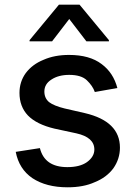

<svg xmlns="http://www.w3.org/2000/svg" viewBox="-20 -787 576 818"><path d="M350 -445Q326 -468 275 -468Q229 -468 199 -448Q169 -429 169 -397Q169 -369 189 -352Q210 -336 255 -325L342 -305Q491 -270 491 -158Q491 -110 463 -70Q434 -31 384 -11Q336 11 268 11Q177 11 118 -28Q61 -67 47 -140L150 -156Q170 -75 267 -75Q320 -75 350 -96Q382 -119 382 -150Q382 -202 305 -219L212 -239Q136 -257 99 -295Q63 -333 63 -391Q63 -439 90 -476Q118 -513 165 -532Q212 -553 274 -553Q362 -553 413 -514Q463 -477 480 -412L384 -395Q375 -421 350 -445ZM202 -611H106V-616L231 -767H319L444 -616V-611H348L275 -706Z"/></svg>

Font: Sinter Medium
Style: Regular
Weight: 500
Foundry: Adobe & rsms
Version: Version 1.000